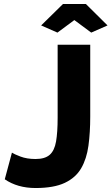

<svg xmlns="http://www.w3.org/2000/svg" viewBox="-20 -935 561 966"><path d="M40 -167Q50 -160 82.5 -147.5Q115 -135 159 -135Q206 -135 230 -156Q254 -177 262 -223Q270 -269 270 -343V-710H434V-349Q434 -268 425 -202Q416 -136 388.5 -88.5Q361 -41 306 -15Q251 11 159 11Q68 11 4 -33ZM187 -807 297 -915H412L521 -807L439 -771L354 -834L269 -771Z"/></svg>

Font: Raleway ExtraBold
Style: Regular
Weight: 800
Designer: Matt McInerney, Pablo Impallari, Rodrigo Fuenzalida
Foundry: Matt McInerney, Pablo Impallari, Rodrigo Fuenzalida
Version: Version 4.026